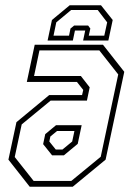

<svg xmlns="http://www.w3.org/2000/svg" viewBox="-20 -710 504 730"><path d="M93 0 12 -103 42.5 -245.5 167 -348.5H292L296.5 -368L272.5 -398.5H82L112 -540H371.5L452.5 -437L381.5 -103L256.5 0ZM108 -22H251L363 -114L429.5 -427L357.5 -518.5H130L109.5 -421H287.5L321 -378L310.5 -327.5H172.5L62.5 -237L36 -113ZM178 -119.5 144 -162 152 -200 193 -234H290.5L275.5 -163L223 -119.5ZM192 -141.5H217.5L254.5 -172L263 -212H197L171.5 -191L167.5 -172ZM364 -690 408.5 -634 392 -556H296L304 -594H265L257 -556H161L177.5 -634L245 -690ZM351.5 -672H250.5L194 -625L183.5 -574.5H242.5L248 -601.5L262 -613H315L323.5 -601.5L317.5 -574.5H376.5L387.5 -625Z"/></svg>

Font: Tourney Condensed ExtraLight
Style: Italic
Weight: 200
Width: 3
Italic angle: -12°
Designer: Tyler Finck
Foundry: Etcetera Type Co
Version: Version 1.010; ttfautohint (v1.8.3)